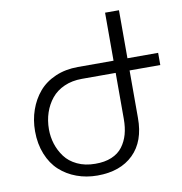

<svg xmlns="http://www.w3.org/2000/svg" viewBox="-84 -835 870 917"><g transform="rotate(-10 351.0 -377.0)"><path d="M702.1 -464.8H553.2V-234.9Q553.7 -121.1 490.2 -59.1Q426.8 2.9 315.9 2.9Q262.2 2.9 215.6 -14.2Q168.9 -31.2 133.8 -63.2Q98.6 -95.2 78.4 -145.3Q58.1 -195.3 58.1 -256.8Q58.1 -311.5 75 -359.6Q91.8 -407.7 123 -444.6Q154.3 -481.4 203.4 -502.7Q252.4 -523.9 313 -523.9H485.8V-756.8H553.2V-523.9H702.1ZM485.8 -241.2V-464.8H321.8Q273.9 -464.8 236.1 -448Q198.2 -431.2 174.3 -401.9Q150.4 -372.6 137.7 -335Q125 -297.4 125 -253.9Q125 -217.8 135.7 -183.6Q146.5 -149.4 168.2 -119.9Q189.9 -90.3 227.8 -72.3Q265.6 -54.2 314.9 -54.2Q360.8 -53.7 394.5 -67.9Q428.2 -82 447.8 -108.2Q467.3 -134.3 476.6 -167.2Q485.8 -200.2 485.8 -241.2Z"/></g></svg>

Font: Montserrat arm Light
Style: Regular
Weight: 300
Designer: Julieta Ulanovsky
Foundry: Julieta Ulanovsky
Version: Version 6.000;PS 006.000;hotconv 1.0.88;makeotf.lib2.5.64775